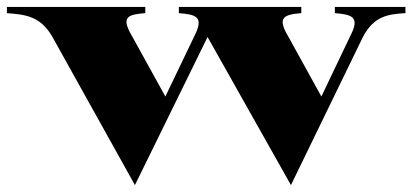

<svg xmlns="http://www.w3.org/2000/svg" viewBox="-26 -520 1192 555"><path d="M124 -416 364 15 574 -413 815 15 1023 -413C1055 -474 1096 -479 1146 -482V-500H942V-482C992 -478 1015 -471 987 -417L903 -241L807 -415C774 -470 795 -478 845 -482V-500H491V-482C542 -478 564 -471 536 -416L452 -241L356 -415C322 -472 344 -478 394 -482V-500H-6V-482C44 -478 89 -475 124 -416Z"/></svg>

Font: Sprat
Style: Bold
Weight: 700
Designer: Ethan Nakache
Foundry: Collletttivo
Version: Version 2.000;Glyphs 3.2 (3217)